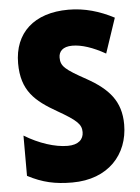

<svg xmlns="http://www.w3.org/2000/svg" viewBox="-53 -766 596 817"><g transform="rotate(-5 245.5 -357.0)"><path d="M464 -217C464 -317 413 -372 322 -423C233 -472 215 -487 215 -524C215 -550 232 -570 273 -570C313 -570 361 -554 414 -524L464 -673C403 -705 339 -724 270 -724C123 -724 37 -645 37 -515C37 -398 94 -350 185 -298C267 -251 285 -233 285 -200C285 -169 263 -147 217 -147C163 -147 95 -169 33 -207V-35C96 -2 150 10 223 10C377 10 464 -89 464 -217Z"/></g></svg>

Font: Noto Sans Gurmukhi Condensed Black
Style: Regular
Weight: 900
Width: 3
Designer: Jelle Bosma - Monotype Design Team
Foundry: Monotype Imaging Inc.
Version: Version 2.004